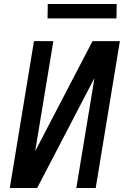

<svg xmlns="http://www.w3.org/2000/svg" viewBox="-20 -941 640 961"><path d="M29 0 150 -735H247L156 -184L443 -735H580L459 0H362L453 -551L166 0ZM563 -849H218L219 -921H564Z"/></svg>

Font: Iosevka Custom Medium
Style: Italic
Weight: 500
Italic angle: -9°
Designer: Belleve Invis
Foundry: Belleve Invis
Version: Version 27.0.1